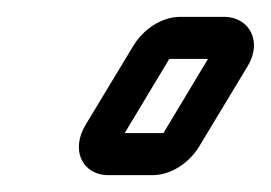

<svg xmlns="http://www.w3.org/2000/svg" viewBox="-20 -361 322 228"><path d="M128.1 -203 181 -291H227L174.1 -203ZM108.8 -153H160.8C183.8 -153 204.4 -168 215.9 -186L272.6 -280C293.4 -312 275.3 -341 246.3 -341H194.3C171.3 -341 150.7 -326 139.2 -308L82.4 -214C62.9 -183 77.8 -153 108.8 -153Z"/></svg>

Font: DIN Rundschrift
Style: EngKontKu
Weight: 400
Width: 3
Version: Version 1.027